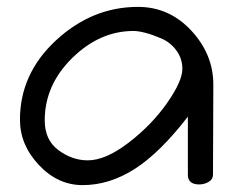

<svg xmlns="http://www.w3.org/2000/svg" viewBox="-20 -530 692 558"><path d="M38 -182Q38 -316 143 -413Q248 -510 381 -510Q472 -510 536 -441Q600 -372 600 -284L599 -22Q599 -9 586.5 -1.5Q574 6 559 6Q526 6 526 -22V-191Q445 -86 371.5 -39Q298 8 220 8Q148 8 93 -50.5Q38 -109 38 -182ZM110 -180Q110 -123 150 -93.5Q190 -64 235 -64Q287 -64 354 -115.5Q421 -167 465.5 -230.5Q510 -294 510 -330Q510 -360 492.5 -383.5Q475 -407 449.5 -418Q424 -429 403 -434.5Q382 -440 368 -440Q270 -440 190 -361.5Q110 -283 110 -180Z"/></svg>

Font: Happy Monkey
Style: Regular
Weight: 400
Version: Version 1.001